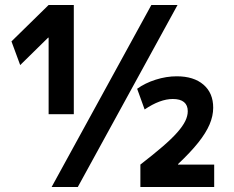

<svg xmlns="http://www.w3.org/2000/svg" viewBox="-20 -750 939 770"><path d="M187 0 587 -730H692L292 0ZM175 -292V-599H173L61 -489L26 -584L175 -730H276V-292ZM543 -90Q596 -131 632.5 -162.5Q669 -194 691 -219Q713 -244 723 -264.5Q733 -285 733 -304Q733 -328 718 -340.5Q703 -353 673 -353Q622 -353 560 -311L530 -394Q562 -417 604.5 -430.5Q647 -444 689 -444Q757 -444 796 -410.5Q835 -377 835 -318Q835 -285 820.5 -251Q806 -217 775 -178Q744 -139 694 -92V-90H839V0H543Z"/></svg>

Font: M PLUS 2 Thin Medium
Style: Regular
Weight: 500
Version: Version 1.001